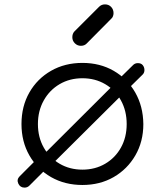

<svg xmlns="http://www.w3.org/2000/svg" viewBox="-20 -837 740 876"><path d="M92 19Q72 19 63.5 0.5Q55 -18 70 -33L144 -107L176 -129L506 -458L527 -481L586 -539Q595 -549 609 -549Q624 -549 631.5 -539.5Q639 -530 639 -517.5Q639 -505 631 -497L567 -434L547 -415L216 -86L191 -67L114 10Q105 19 92 19ZM356 7Q276 7 213 -29Q150 -65 114 -128Q78 -191 78 -271Q78 -352 114 -415Q150 -478 213 -514Q276 -550 356 -550Q436 -550 498.5 -514Q561 -478 597 -415Q633 -352 634 -271Q634 -191 597.5 -128Q561 -65 498.5 -29Q436 7 356 7ZM356 -63Q414 -63 460 -90Q506 -117 532 -164Q558 -211 558 -271Q558 -331 532 -378.5Q506 -426 460 -453Q414 -480 356 -480Q298 -480 252 -453Q206 -426 179.5 -378.5Q153 -331 153 -271Q153 -211 179.5 -164Q206 -117 252 -90Q298 -63 356 -63ZM349 -628Q333 -628 321.5 -639.5Q310 -651 310 -667Q310 -683 319 -693L432 -806Q443 -817 459 -817Q476 -817 487 -805.5Q498 -794 498 -777Q498 -770 495.5 -763Q493 -756 487 -751L375 -638Q365 -628 349 -628Z"/></svg>

Font: Comfortaa
Style: Regular
Weight: 400
Designer: Johan Aakerlund
Foundry: Johan Aakerlund
Version: Version 3.104; ttfautohint (v1.8.1.43-b0c9)